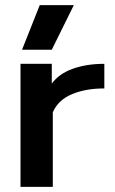

<svg xmlns="http://www.w3.org/2000/svg" viewBox="-20 -729 447 749"><path d="M135 -709H268L182 -535H66ZM60 -480H182V-403Q211 -442 264.5 -461Q318 -480 387 -480V-384Q314 -384 260.5 -361.5Q207 -339 186 -291V0H60Z"/></svg>

Font: Prompt Medium
Style: Regular
Weight: 500
Designer: Katatrad Team
Foundry: CadsonDemak
Version: Version 1.000